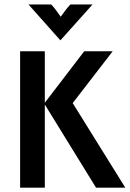

<svg xmlns="http://www.w3.org/2000/svg" viewBox="-20 -860 594 880"><path d="M420.1 0 182.6 -385.4 366 -625H496.5L313.2 -387.5L554.2 0ZM72.2 0V-625H185.4V0ZM256.9 -675 110.4 -839.6H214.6Q227.1 -826.4 236.8 -813.2Q246.5 -800 258.3 -783.3Q270.1 -800 280.2 -813.2Q290.3 -826.4 302.8 -839.6H404.2Z"/></svg>

Font: Afacad SemiBold
Style: Regular
Weight: 600
Designer: Kristian Moeller
Foundry: Dicotype
Version: Version 1.000